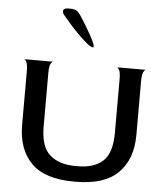

<svg xmlns="http://www.w3.org/2000/svg" viewBox="-59 -934 853 996"><g transform="rotate(5 367.5 -436.0)"><path d="M363 10Q211 10 140.5 -61.5Q70 -133 70 -259V-541Q70 -573 63.5 -586.5Q57 -600 50 -600H202Q195 -599 188.5 -586Q182 -573 182 -541V-261Q182 -156 230.5 -113.5Q279 -71 364 -71H375Q461 -71 507 -113Q553 -155 553 -261V-541Q553 -573 546.5 -586.5Q540 -600 533 -600H685Q678 -599 671.5 -585.5Q665 -572 665 -540V-259Q665 -133 593.5 -61.5Q522 10 373 10ZM401 -692Q391 -692 372 -707Q353 -722 329.5 -745Q306 -768 282.5 -794Q259 -820 241 -842Q225 -861 231 -871.5Q237 -882 254 -882H264Q289 -882 300 -874.5Q311 -867 321 -852Q333 -834 349.5 -807Q366 -780 380.5 -754Q395 -728 401.5 -710Q408 -692 401 -692Z"/></g></svg>

Font: Red Rose
Style: Regular
Weight: 400
Designer: Jaikishan Patel
Version: Version 2.000; ttfautohint (v1.8.3)